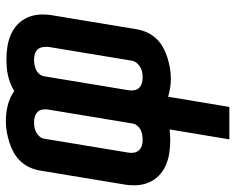

<svg xmlns="http://www.w3.org/2000/svg" viewBox="-92 -488 785 640"><g transform="rotate(-90 300.0 -167.5)"><path d="M156 205 189 6Q179 7 170 7.5Q161 8 151 8Q130 8 108.5 4.5Q87 1 68 -7.5Q49 -16 34.5 -30.5Q20 -45 12 -64Q4 -83 3 -104.5Q2 -126 6 -148L52 -426Q55 -444 62.5 -460.5Q70 -477 83 -491Q96 -505 112.5 -514Q129 -523 146.5 -528.5Q164 -534 181.5 -537Q199 -540 217 -540Q244 -540 270 -533.5Q296 -527 317 -512Q330 -520 343 -525Q356 -530 369.5 -533Q383 -536 396.5 -537Q410 -538 424 -538Q446 -538 467 -534.5Q488 -531 507 -522.5Q526 -514 540.5 -499.5Q555 -485 563 -466Q571 -447 572 -425.5Q573 -404 569 -382L523 -104Q520 -86 512.5 -69.5Q505 -53 492 -39Q479 -25 462.5 -16Q446 -7 428.5 -1.5Q411 4 393.5 7Q376 10 358 10Q342 10 327 7.5Q312 5 298 1L264 205ZM153 -84Q162 -84 171 -85.5Q180 -87 188 -91Q196 -95 202 -102.5Q208 -110 209 -119L255 -397Q257 -407 255.5 -417Q254 -427 248 -433.5Q242 -440 232.5 -443Q223 -446 213 -446Q204 -446 195.5 -444.5Q187 -443 179 -438.5Q171 -434 165 -427Q159 -420 158 -411L112 -133Q110 -123 111.5 -113.5Q113 -104 119 -97Q125 -90 134 -87Q143 -84 153 -84ZM362 -84Q371 -84 379.5 -85.5Q388 -87 396 -91.5Q404 -96 410 -103Q416 -110 418 -119L464 -397Q465 -407 463.5 -416.5Q462 -426 456.5 -433Q451 -440 441.5 -443Q432 -446 422 -446Q413 -446 404.5 -444.5Q396 -443 387.5 -439Q379 -435 373 -427.5Q367 -420 366 -411L320 -133Q318 -123 319.5 -113Q321 -103 327 -96.5Q333 -90 342.5 -87Q352 -84 362 -84Z"/></g></svg>

Font: Iosevka Curly SmBdEx
Style: Italic
Weight: 600
Width: 7
Italic angle: -9°
Monospace: yes
Designer: Belleve Invis
Foundry: Belleve Invis
Version: Version 11.1.0; ttfautohint (v1.8.3)